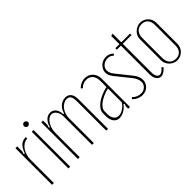

<svg xmlns="http://www.w3.org/2000/svg" viewBox="30 -1220 1834 1834"><g transform="rotate(-45 947.0 -303.5)"><path d="M74 -495V-425L65 -399L77 -395Q97 -451 124.5 -475.5Q152 -500 195 -500V-480Q170 -480 148 -466.5Q126 -453 109.5 -430.5Q93 -408 83.5 -377.5Q74 -347 74 -312V0H50V-495Z M256 -586Q256 -597 264.5 -605Q273 -613 283 -613Q294 -613 303 -605Q312 -597 312 -586Q312 -575 303 -566.5Q294 -558 283 -558Q273 -558 264.5 -566.5Q256 -575 256 -586ZM295 -495V0H271V-495Z M614 -402Q625 -447 656.5 -474Q688 -501 728 -501Q766 -501 786 -475.5Q806 -450 806 -402V0H782V-394Q782 -441 769.5 -461Q757 -481 729 -481Q706 -481 685 -469.5Q664 -458 648.5 -438Q633 -418 623.5 -391.5Q614 -365 614 -336V0H590V-384Q590 -425 570 -453Q550 -481 521 -481Q502 -481 484 -468Q466 -455 452.5 -434Q439 -413 431 -385.5Q423 -358 423 -328V0H399V-495H423V-437L414 -408L425 -404Q436 -449 462.5 -475Q489 -501 523 -501Q558 -501 580 -474Q602 -447 602 -402Z M877 -141Q877 -164 891.5 -186.5Q906 -209 932 -229.5Q958 -250 995.5 -266.5Q1033 -283 1078 -294V-373Q1078 -423 1054.5 -451Q1031 -479 990 -479Q943 -479 910 -444L895 -457Q912 -477 938 -488.5Q964 -500 991 -500Q1039 -500 1070.5 -467Q1102 -434 1102 -383V0H1078V-30L1087 -58L1076 -62Q1057 -33 1023 -13.5Q989 6 958 6Q921 6 899 -23Q877 -52 877 -100ZM968 -15Q997 -15 1029 -36Q1061 -57 1078 -87V-274Q1039 -264 1006.5 -249.5Q974 -235 950.5 -217.5Q927 -200 914 -180.5Q901 -161 901 -141V-107Q901 -64 919 -39.5Q937 -15 968 -15Z M1339 -455Q1317 -480 1279 -480Q1243 -480 1217 -457.5Q1191 -435 1191 -402Q1191 -368 1221 -332L1337 -187Q1374 -141 1374 -95Q1374 -73 1365.5 -54.5Q1357 -36 1343 -22.5Q1329 -9 1309.5 -1.5Q1290 6 1267 6Q1212 6 1168 -38L1181 -53Q1219 -15 1268 -15Q1303 -15 1326.5 -36.5Q1350 -58 1350 -91Q1350 -133 1312 -180L1195 -326Q1167 -362 1167 -398Q1167 -419 1176 -437.5Q1185 -456 1200 -470.5Q1215 -485 1235.5 -493Q1256 -501 1278 -501Q1323 -501 1354 -468Z M1519 6Q1491 6 1473 -20Q1455 -46 1455 -85V-475H1400V-495H1455V-606L1480 -612V-495H1598V-475H1480V-86Q1480 -54 1491.5 -34.5Q1503 -15 1523 -15Q1551 -15 1582 -55L1598 -43Q1580 -20 1559 -7Q1538 6 1519 6Z M1740 -501Q1762 -501 1782 -492.5Q1802 -484 1817 -469Q1832 -454 1840.5 -434Q1849 -414 1849 -391V-104Q1849 -82 1840.5 -62Q1832 -42 1817 -27Q1802 -12 1782 -3Q1762 6 1739 6Q1717 6 1696.5 -3Q1676 -12 1660.5 -27Q1645 -42 1636 -62Q1627 -82 1627 -104V-391Q1627 -413 1636 -433Q1645 -453 1661 -468Q1677 -483 1697.5 -492Q1718 -501 1740 -501ZM1740 -481Q1698 -481 1674.5 -454.5Q1651 -428 1651 -383V-112Q1651 -67 1674.5 -40.5Q1698 -14 1740 -14Q1780 -14 1802.5 -39.5Q1825 -65 1825 -112V-383Q1825 -430 1802.5 -455.5Q1780 -481 1740 -481Z"/></g></svg>

Font: Moniqa Thin Paragraph
Style: Regular
Weight: 100
Designer: Rajesh Rajput
Foundry: Rajesh Rajput
Version: Version 1.000